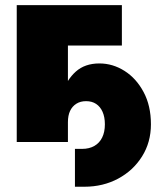

<svg xmlns="http://www.w3.org/2000/svg" viewBox="-20 -542 620 733"><path d="M266.1 170.9V26.4H293Q320.8 26.4 340.3 15.1Q359.9 3.9 370.1 -17.1Q380.4 -38.1 380.4 -67.4Q380.4 -95.2 371.6 -115Q362.8 -134.8 346.9 -145.3Q331.1 -155.8 308.6 -155.8Q287.1 -155.8 271.5 -146Q255.9 -136.2 247.6 -118.7Q239.3 -101.1 239.3 -75.7H201.7Q201.7 -135.3 218 -186.3Q234.4 -237.3 269.3 -268.6Q304.2 -299.8 359.4 -299.8Q410.6 -299.8 455.6 -271.2Q500.5 -242.7 528.3 -190.4Q556.2 -138.2 556.2 -67.4Q556.2 1 522.5 54.9Q488.8 108.9 431.2 139.9Q373.5 170.9 302.2 170.9ZM445.3 -522.5V-368.2H239.3V0H43.9V-522.5Z"/></svg>

Font: Inter 28pt Black
Style: Regular
Weight: 900
Designer: Rasmus Andersson
Foundry: rsms
Version: Version 4.001;git-66647c0bb